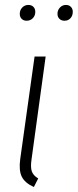

<svg xmlns="http://www.w3.org/2000/svg" viewBox="-20 -751 315 778"><path d="M87.9 -667Q75.2 -667 67.6 -674.8Q60.1 -682.6 60.1 -694.8Q60.1 -710 70.1 -720.5Q80.1 -731 95.2 -731Q107.9 -731 115.5 -723.1Q123 -715.3 123 -703.1Q123 -687.5 113 -677.2Q103 -667 87.9 -667ZM241.2 -667Q228.5 -667 220.7 -674.8Q212.9 -682.6 212.9 -694.8Q212.9 -710 222.9 -720.5Q232.9 -731 247.1 -731Q259.8 -731 267.3 -723.1Q274.9 -715.3 274.9 -703.1Q274.9 -687.5 265.6 -677.2Q256.3 -667 241.2 -667ZM165 -522 107.9 -106Q103 -73.2 108.9 -56.6Q114.7 -40 134.8 -27.8L117.2 6.8Q80.6 -9.8 68.1 -35.4Q55.7 -61 62 -106.9L120.1 -522Z"/></svg>

Font: Fira Sans Compressed ExtraLight
Style: Italic
Weight: 250
Width: 3
Italic angle: -8°
Designer: Carrois Corporate & Edenspiekermann AG
Foundry: Carrois Corporate GbR & Edenspiekermann AG
Version: Version 4.203;PS 004.203;hotconv 1.0.88;makeotf.lib2.5.64775